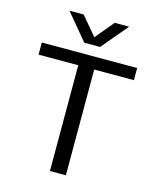

<svg xmlns="http://www.w3.org/2000/svg" viewBox="-129 -980 877 1070"><g transform="rotate(15 309.0 -445.5)"><path d="M263 -740 137 -891H219L309 -784L398 -891H481L354 -740ZM584 -680V-610H355V0H263V-610H34V-680Z"/></g></svg>

Font: Martel Sans
Style: Regular
Weight: 400
Designer: Dan Reynolds and Mathieu Réguer
Foundry: Dan Reynolds and Mathieu Réguer
Version: Version 1.001;PS 001.001;hotconv 1.0.70;makeotf.lib2.5.58329